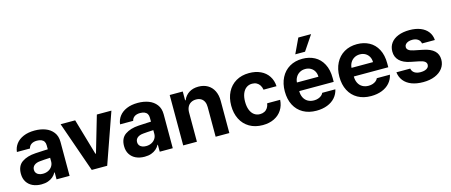

<svg xmlns="http://www.w3.org/2000/svg" viewBox="-47 -1349 4585 1951"><g transform="rotate(-15 2245.5 -373.0)"><path d="M298.9 -225.3 252.1 -221.4Q213.5 -218 191.6 -200.2Q169.6 -182.4 169.6 -152.6Q169.6 -133 179.7 -119.1Q189.7 -105.2 207.9 -98Q226.1 -90.7 248.9 -90.7Q281.5 -90.7 307 -103.8Q332.5 -116.9 346.7 -139.5Q361 -162.1 361 -189.6L359.9 -360.7Q359.9 -383.3 350.3 -399.2Q340.7 -415.1 321.6 -423.2Q302.5 -431.3 275.7 -431.3Q239.5 -431.3 216.4 -415.9Q193.4 -400.5 187.5 -372.7H49.9Q54.6 -419.5 82.7 -456.9Q110.8 -494.3 160.9 -515.7Q210.9 -537.1 279.1 -537.1Q341 -537.1 391.6 -518.2Q442.1 -499.3 473.2 -458.9Q504.3 -418.5 504.3 -357.3V0H367.1V-73.4H363.2Q350.1 -48.4 328.7 -30Q307.3 -11.5 277.1 -0.8Q246.8 9.9 207.7 9.9Q156.4 9.9 116.8 -8.2Q77.1 -26.4 54.3 -62.1Q31.5 -97.8 31.5 -148.2Q31.5 -231.2 86.2 -268.7Q140.9 -306.3 228.5 -311.6Q243.2 -313.1 318.9 -316.4L366.9 -318.3L367.8 -229Q348 -228.4 298.9 -225.3Z M899.9 0H737.3L551.9 -530.3H705.1L815.9 -149.2H821.8L933.1 -530.3H1086.3Z M1384.4 -225.3 1337.5 -221.4Q1299 -218 1277 -200.2Q1255.1 -182.4 1255.1 -152.6Q1255.1 -133 1265.1 -119.1Q1275.1 -105.2 1293.3 -98Q1311.5 -90.7 1334.4 -90.7Q1367 -90.7 1392.5 -103.8Q1417.9 -116.9 1432.2 -139.5Q1446.4 -162.1 1446.4 -189.6L1445.3 -360.7Q1445.3 -383.3 1435.7 -399.2Q1426.2 -415.1 1407 -423.2Q1387.9 -431.3 1361.2 -431.3Q1324.9 -431.3 1301.9 -415.9Q1278.9 -400.5 1273 -372.7H1135.3Q1140.1 -419.5 1168.2 -456.9Q1196.3 -494.3 1246.3 -515.7Q1296.4 -537.1 1364.5 -537.1Q1426.4 -537.1 1477 -518.2Q1527.6 -499.3 1558.6 -458.9Q1589.7 -418.5 1589.7 -357.3V0H1452.5V-73.4H1448.6Q1435.5 -48.4 1414.1 -30Q1392.7 -11.5 1362.5 -0.8Q1332.3 9.9 1293.2 9.9Q1241.8 9.9 1202.2 -8.2Q1162.6 -26.4 1139.8 -62.1Q1116.9 -97.8 1116.9 -148.2Q1116.9 -231.2 1171.6 -268.7Q1226.4 -306.3 1313.9 -311.6Q1328.7 -313.1 1404.4 -316.4L1452.3 -318.3L1453.3 -229Q1433.4 -228.4 1384.4 -225.3Z M1843.7 0H1699.5V-530.3H1836.9V-437.3H1842.6Q1861.5 -484.2 1902.6 -510.6Q1943.7 -537.1 2002.3 -537.1Q2057.6 -537.1 2098.7 -513.2Q2139.9 -489.3 2162.4 -444.4Q2184.9 -399.5 2184.9 -338V0H2040.7V-312.8Q2040.7 -345.5 2029.5 -368.8Q2018.4 -392 1997.1 -404.6Q1975.8 -417.1 1945.4 -417.1Q1915.2 -417.1 1892.1 -404.1Q1869 -391.1 1856.4 -366.4Q1843.7 -341.7 1843.7 -307.3Z M2275 -263.2Q2275 -344.4 2306.7 -406.4Q2338.4 -468.3 2397 -502.7Q2455.6 -537.1 2534.6 -537.1Q2602.9 -537.1 2655.5 -512.5Q2708.1 -487.8 2738 -442Q2768 -396.2 2771 -335.8H2634.5Q2630.3 -362.3 2617.6 -382.5Q2604.8 -402.7 2584.5 -413.7Q2564.1 -424.7 2537.1 -424.7Q2502.4 -424.7 2476.4 -405.9Q2450.5 -387 2436 -351.4Q2421.5 -315.8 2421.5 -265.6Q2421.5 -215 2435.8 -179Q2450 -143 2476 -123.9Q2502 -104.8 2537.1 -104.8Q2562.9 -104.8 2583.5 -115Q2604.1 -125.2 2617.3 -145.1Q2630.4 -165 2634.5 -192.7H2771Q2767.5 -132.7 2737.9 -86.8Q2708.4 -40.9 2656.5 -15.4Q2604.7 10.2 2535.5 10.2Q2455.6 10.2 2396.5 -24.4Q2337.5 -59 2306.3 -121Q2275 -183 2275 -263.2Z M2838.5 -262.4Q2838.5 -344 2870.4 -406.4Q2902.4 -468.9 2960.4 -503Q3018.5 -537.1 3095.3 -537.1Q3166.9 -537.1 3223.1 -507.1Q3279.3 -477.2 3311.5 -416.5Q3343.8 -355.8 3343.8 -268.6V-227.9H2897.7V-318.5H3207.4Q3207.4 -350.8 3193.4 -375.7Q3179.4 -400.7 3154.4 -415Q3129.5 -429.2 3097.5 -429.2Q3063.9 -429.2 3037.6 -413.7Q3011.3 -398.2 2996.5 -371.5Q2981.6 -344.8 2981.1 -313V-228.1Q2981.1 -188.3 2996.1 -158.7Q3011.1 -129.1 3038.8 -113.4Q3066.5 -97.7 3103.1 -97.7Q3127.3 -97.7 3147.3 -104.7Q3167.3 -111.6 3181.4 -123.1Q3195.4 -134.6 3202.4 -150.6H3340.4Q3329.9 -102.2 3298.1 -65.9Q3266.3 -29.5 3215.7 -9.7Q3165.1 10.2 3100.9 10.2Q3020.8 10.2 2961.6 -22.9Q2902.4 -56.1 2870.4 -117.6Q2838.5 -179.1 2838.5 -262.4ZM3113 -756.1H3247.3L3141.6 -599.2H3039Z M3412.7 -262.4Q3412.7 -344 3444.7 -406.4Q3476.6 -468.9 3534.7 -503Q3592.7 -537.1 3669.6 -537.1Q3741.2 -537.1 3797.3 -507.1Q3853.5 -477.2 3885.7 -416.5Q3918 -355.8 3918 -268.6V-227.9H3471.9V-318.5H3781.6Q3781.6 -350.8 3767.6 -375.7Q3753.6 -400.7 3728.7 -415Q3703.7 -429.2 3671.8 -429.2Q3638.2 -429.2 3611.8 -413.7Q3585.5 -398.2 3570.7 -371.5Q3555.9 -344.8 3555.3 -313V-228.1Q3555.3 -188.3 3570.3 -158.7Q3585.3 -129.1 3613 -113.4Q3640.7 -97.7 3677.4 -97.7Q3701.6 -97.7 3721.6 -104.7Q3741.5 -111.6 3755.6 -123.1Q3769.6 -134.6 3776.6 -150.6H3914.6Q3904.1 -102.2 3872.3 -65.9Q3840.5 -29.5 3789.9 -9.7Q3739.4 10.2 3675.2 10.2Q3595 10.2 3535.8 -22.9Q3476.6 -56.1 3444.7 -117.6Q3412.7 -179.1 3412.7 -262.4Z M4224.7 -434.3Q4201.3 -434.3 4182.6 -427.7Q4163.8 -421 4153 -408.5Q4142.3 -396 4142.3 -380.2Q4141.7 -361.6 4158.1 -348Q4174.5 -334.4 4210.4 -327L4306.1 -307.5Q4383.5 -292 4421.1 -256.6Q4458.8 -221.2 4458.8 -163.9Q4458.8 -112.5 4429.4 -73Q4400 -33.6 4347 -11.7Q4294.1 10.2 4223.7 10.2Q4153 10.2 4101.5 -9.9Q4050 -30.1 4020.2 -67.6Q3990.5 -105.2 3984.2 -156.9H4129.6Q4135.7 -126.6 4159.9 -110.6Q4184.1 -94.6 4223.9 -94.6Q4250 -94.6 4269.8 -101Q4289.6 -107.5 4300.6 -119.9Q4311.6 -132.4 4311.6 -149.1Q4311.6 -170.2 4294.2 -183.5Q4276.8 -196.7 4239.6 -204.2L4151.8 -221.7Q4075.8 -236.6 4036.9 -274.9Q3998 -313.2 3998.6 -371.5Q3998.6 -422.5 4026 -459.8Q4053.4 -497.1 4103.9 -517.1Q4154.4 -537.1 4222.5 -537.1Q4288.9 -537.1 4338.2 -517.1Q4387.5 -497.1 4415.6 -460Q4443.6 -422.8 4446.8 -372.7H4311.7Q4306.8 -401.8 4283.8 -418Q4260.8 -434.3 4224.7 -434.3Z"/></g></svg>

Font: Pretendard GOV Variable
Style: Regular
Weight: 400
Designer: Base glyphs from Inter by Rasmus Andersson; Hangul glyphs from Noto Sans CJK(Source Han Sans) by Jang Soo-young and Kang
Foundry: Kil Hyung-jin
Version: Version 1.307;Glyphs 3.2 (3192)